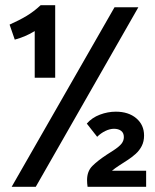

<svg xmlns="http://www.w3.org/2000/svg" viewBox="-20 -721 600 741"><path d="M25 0 422 -693H514L118 0ZM318 0Q317 -5 316.5 -13Q316 -21 316 -26Q316 -60 336.5 -80.5Q357 -101 392 -124L417 -140Q440 -155 449 -166.5Q458 -178 458 -192Q458 -208 447.5 -216Q437 -224 420 -224Q404 -224 386.5 -215.5Q369 -207 355 -193L315 -244Q335 -267 365.5 -278.5Q396 -290 427 -290Q476 -290 506 -264.5Q536 -239 536 -198Q536 -175 527 -157.5Q518 -140 503.5 -127Q489 -114 472 -103Q455 -92 439.5 -82Q424 -72 412 -62H544V0ZM114 -421V-601Q92 -588 75 -581Q58 -574 37 -568L17 -626Q55 -643 82.5 -659.5Q110 -676 137 -701H193V-421Z"/></svg>

Font: Ubuntu Sans Mono Medium
Style: Regular
Weight: 500
Monospace: yes
Designer: Dalton Maag Ltd
Foundry: Dalton Maag Ltd
Version: Version 1.006